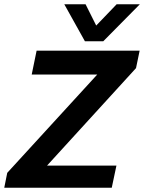

<svg xmlns="http://www.w3.org/2000/svg" viewBox="-39 -882 677 902"><path d="M360 -688 263 -862H363L413 -762L509 -862H618L446 -688ZM-19 0 -5 -70 418 -532H110L133 -644H617L600 -562L182 -104H508L486 0Z"/></svg>

Font: Kanit Medium
Style: Italic
Weight: 500
Italic angle: -12°
Designer: Katatrad Team
Foundry: CadsonDemak
Version: Version 2.000; ttfautohint (v1.8.3)